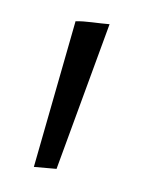

<svg xmlns="http://www.w3.org/2000/svg" viewBox="-30 -103 214 253"><g transform="rotate(5 77.0 23.5)"><path d="M61 -74Q71 -75 83 -74.5Q95 -74 106 -74L53 122H23Z"/></g></svg>

Font: SpoqaHanSansJP-Thin
Style: Regular
Weight: 250
Designer: [Source Han Sans]
Ryoko NISHIZUKA  (kana & ideographs); Paul D. Hunt (Latin, Greek & Cyrillic); Wenlong ZHANG  (bopomofo
Foundry: Spoqa (http://bi.spoqa.com)
Version: Version 1.002.20150607